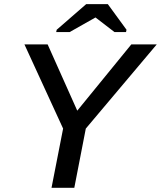

<svg xmlns="http://www.w3.org/2000/svg" viewBox="-20 -901 772 921"><path d="M391.6 -284.2 336.4 0H227.1L282.7 -284.2L97.2 -688H208.5L350.6 -370.1L609.9 -688H731.9ZM437.5 -816.9 314 -747.1H249.5L252 -758.3L393.6 -881.3H497.1L586.9 -758.3L584.5 -747.1H529.3L438.5 -816.9Z"/></svg>

Font: Arimo Medium
Style: Italic
Weight: 500
Italic angle: -12°
Designer: Steve Matteson
Foundry: Monotype Imaging Inc.
Version: Version 1.33